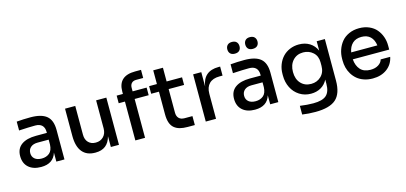

<svg xmlns="http://www.w3.org/2000/svg" viewBox="-78 -1340 4474 2118"><g transform="rotate(-15 2158.5 -281.5)"><path d="M235.8 14.2Q145 14.2 93 -32.2Q41 -78.6 41 -161.1Q41 -246.1 100.8 -289.6Q160.6 -333 269 -333H392.1V-342.8Q392.1 -393.1 366 -418.9Q339.8 -444.8 289.1 -444.8Q216.8 -444.8 103 -438V-539.1Q179.7 -545.9 261.2 -545.9Q386.7 -545.9 445.3 -496.8Q503.9 -447.8 503.9 -336.9V0H411.1V-103Q375 14.2 235.8 14.2ZM266.1 -74.2Q318.8 -74.2 354 -103.5Q389.2 -132.8 392.1 -200.2V-255.9H266.1Q214.8 -255.9 186 -230.7Q157.2 -205.6 157.2 -164.1Q157.2 -122.6 185.8 -98.4Q214.4 -74.2 266.1 -74.2Z M856.4 16.1H851.6Q755.9 16.1 705.3 -45.7Q654.8 -107.4 654.8 -227.1V-539.1H771.5V-210.9Q771.5 -154.8 802.7 -122.3Q834 -89.8 886.7 -89.8Q941.4 -89.8 975.6 -125.2Q1009.8 -160.6 1009.8 -219.2V-539.1H1126.5V0H1033.7V-123Q997.1 16.1 856.4 16.1Z M1424.3 0H1313.5V-443.8H1242.2V-530.8H1313.5V-558.1Q1313.5 -735.8 1507.3 -735.8H1575.2V-643.1H1494.1Q1460.9 -643.1 1442.6 -624Q1424.3 -605 1424.3 -571.8V-530.8H1584.5V-443.8H1424.3Z M1991.2 5.9H1910.2Q1858.4 5.9 1821.3 -4.2Q1784.2 -14.2 1757.3 -36.9Q1730.5 -59.6 1717.3 -98.4Q1704.1 -137.2 1704.1 -192.9V-452.1H1615.2V-539.1H1704.1V-695.8H1814.9V-539.1H1991.2V-452.1H1814.9V-183.1Q1814.9 -141.6 1837.2 -118.9Q1859.4 -96.2 1900.9 -96.2H1991.2Z M2234.9 0H2117.7V-539.1H2210.9V-375Q2234.9 -544.9 2408.7 -544.9H2427.7V-441.9H2391.6Q2315.9 -441.9 2275.4 -401.6Q2234.9 -361.3 2234.9 -286.1Z M2622.6 -640.1Q2588.4 -640.1 2570.8 -658.4Q2553.2 -676.8 2553.2 -707Q2553.2 -736.8 2571 -755.4Q2588.9 -773.9 2622.6 -773.9Q2657.2 -773.9 2674.8 -755.6Q2692.4 -737.3 2692.4 -707Q2692.4 -676.3 2674.8 -658.2Q2657.2 -640.1 2622.6 -640.1ZM2827.1 -640.1Q2793 -640.1 2775.6 -658.2Q2758.3 -676.3 2758.3 -707Q2758.3 -736.8 2775.9 -755.4Q2793.5 -773.9 2827.1 -773.9Q2861.8 -773.9 2879.6 -755.4Q2897.5 -736.8 2897.5 -707Q2897.5 -676.3 2879.6 -658.2Q2861.8 -640.1 2827.1 -640.1ZM2678.2 14.2Q2587.4 14.2 2535.4 -32.2Q2483.4 -78.6 2483.4 -161.1Q2483.4 -246.1 2543.2 -289.6Q2603 -333 2711.4 -333H2834.5V-342.8Q2834.5 -393.1 2808.3 -418.9Q2782.2 -444.8 2731.4 -444.8Q2659.2 -444.8 2545.4 -438V-539.1Q2622.1 -545.9 2703.6 -545.9Q2829.1 -545.9 2887.7 -496.8Q2946.3 -447.8 2946.3 -336.9V0H2853.5V-103Q2817.4 14.2 2678.2 14.2ZM2708.5 -74.2Q2761.2 -74.2 2796.4 -103.5Q2831.5 -132.8 2834.5 -200.2V-255.9H2708.5Q2657.2 -255.9 2628.4 -230.7Q2599.6 -205.6 2599.6 -164.1Q2599.6 -122.6 2628.2 -98.4Q2656.7 -74.2 2708.5 -74.2Z M3314.9 210.9Q3235.8 210.9 3165 200.2V101.1Q3247.1 112.8 3316.9 112.8Q3421.4 112.8 3466.1 72.8Q3510.7 32.7 3510.7 -58.1V-106Q3482.4 -51.8 3433.3 -23.9Q3384.3 3.9 3320.8 3.9Q3247.6 3.9 3189.9 -33Q3132.3 -69.8 3101.6 -131.8Q3070.8 -193.8 3070.8 -269V-288.1Q3070.8 -344.2 3089.8 -393.8Q3108.9 -443.4 3142.3 -479.2Q3175.8 -515.1 3223.9 -535.6Q3272 -556.2 3328.1 -556.2Q3397.9 -556.2 3450 -524.2Q3502 -492.2 3528.8 -432.1V-539.1H3622.1V-64Q3622.1 82.5 3550 146.7Q3478 210.9 3314.9 210.9ZM3350.1 -100.1Q3417.5 -100.1 3463.6 -144.5Q3509.8 -189 3509.8 -263.2V-304.2Q3509.8 -375.5 3463.4 -417.2Q3417 -459 3351.1 -459Q3278.3 -459 3233.2 -409.4Q3188 -359.9 3188 -278.8Q3188 -196.8 3232.9 -148.4Q3277.8 -100.1 3350.1 -100.1Z M4022.5 18.1Q3967.8 18.1 3922.1 2.2Q3876.5 -13.7 3845 -40.3Q3813.5 -66.9 3791.5 -102.8Q3769.5 -138.7 3759.5 -178.2Q3749.5 -217.8 3749.5 -259.8V-278.8Q3749.5 -332.5 3766.4 -381.6Q3783.2 -430.7 3815.4 -470.2Q3847.7 -509.8 3899.7 -533.4Q3951.7 -557.1 4016.6 -557.1Q4079.6 -557.1 4130.4 -534.9Q4181.2 -512.7 4212.6 -475.1Q4244.1 -437.5 4261 -390.1Q4277.8 -342.8 4277.8 -290V-243.2H3861.8Q3868.2 -168 3908 -124.5Q3947.8 -81.1 4022.5 -81.1Q4076.7 -81.1 4113.3 -104.5Q4149.9 -127.9 4158.7 -163.1H4267.6Q4250.5 -79.1 4184.8 -30.5Q4119.1 18.1 4022.5 18.1ZM3864.7 -321.8H4163.6Q4154.8 -386.7 4117.7 -422.4Q4080.6 -458 4016.6 -458Q3952.6 -458 3914.1 -421.9Q3875.5 -385.7 3864.7 -321.8Z"/></g></svg>

Font: Sora Medium
Style: Regular
Weight: 500
Designer: Jonathan Barnbrook, Julián Moncada
Foundry: Barnbrook Fonts
Version: Version 2.000